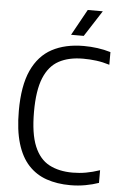

<svg xmlns="http://www.w3.org/2000/svg" viewBox="-62 -989 657 1042"><g transform="rotate(5 266.0 -468.0)"><path d="M361 9.5Q289 9.5 231.2 -10.5Q173.5 -30.5 132.5 -74.8Q91.5 -119 69.8 -191.5Q48 -264 48 -368.5Q48 -505 86.2 -588.8Q124.5 -672.5 196.2 -711Q268 -749.5 369 -749.5Q407 -749.5 443.8 -744.5Q480.5 -739.5 515.5 -729V-660Q478.5 -671.5 443.5 -676Q408.5 -680.5 371.5 -680.5Q293.5 -680.5 239.8 -651.5Q186 -622.5 158.2 -554.5Q130.5 -486.5 130.5 -370.5Q130.5 -251 158.8 -183.2Q187 -115.5 240 -87.5Q293 -59.5 367.5 -59.5Q404.5 -59.5 440 -65.8Q475.5 -72 515.5 -85.5V-16.5Q483 -5 443.5 2.2Q404 9.5 361 9.5ZM294.5 -804 373 -946H455L363.5 -804Z"/></g></svg>

Font: Encode Sans SemiCondensed
Style: Regular
Weight: 400
Width: 4
Designer: Multiple Designers
Foundry: Impallari Type
Version: Version 3.002